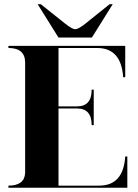

<svg xmlns="http://www.w3.org/2000/svg" viewBox="-20 -879 645 899"><path d="M332 -742.2Q346.7 -742.2 378.9 -767.6L493.2 -859.4H507.8L410.2 -703.1H253.9L156.2 -859.4H170.9L286.1 -767.6Q318.4 -742.2 332 -742.2ZM19.5 -664.1H566.4V-517.6H556.6Q547.9 -654.3 434.6 -654.3H253.9V-380.9H340.8Q409.2 -380.9 409.2 -459H418.9V-293H409.2Q409.2 -371.1 340.8 -371.1H253.9V-9.8H444.3Q557.6 -9.8 566.4 -146.5H576.2V0H19.5V-9.8Q94.7 -9.8 97.7 -69.3V-585.9Q97.7 -654.3 19.5 -654.3Z"/></svg>

Font: spinwerad
Style: Bold
Weight: 700
Width: 7
Version: Version 0.3